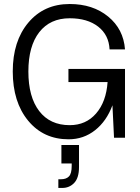

<svg xmlns="http://www.w3.org/2000/svg" viewBox="-20 -680 690 948"><path d="M43 -327.1Q43 -477.1 120.1 -568.6Q197.3 -660.2 324.2 -660.2Q438.5 -660.2 514.2 -598.1Q589.8 -536.1 597.2 -436H521Q517.6 -507.3 464.6 -548.6Q411.6 -589.8 324.2 -589.8Q227.5 -589.8 173.8 -521Q120.1 -452.1 120.1 -327.1Q120.1 -201.2 173.6 -131.6Q227.1 -62 324.2 -62Q404.3 -62 454.3 -119.6Q504.4 -177.2 511.2 -274.9H317.9V-339.8H597.2V0H543L535.2 -160.2Q506.3 -82 449.5 -37.1Q392.6 7.8 318.8 7.8Q194.8 7.8 118.9 -84.2Q43 -176.3 43 -327.1ZM283.2 36.1H370.1V145Q370.1 198.2 346.4 223.1Q322.8 248 287.1 248H268.1V205.1H280.8Q307.1 205.1 320.6 190.9Q334 176.8 334 139.2V127H283.2Z"/></svg>

Font: Overused Grotesk
Style: Regular
Weight: 400
Version: Version 0.002